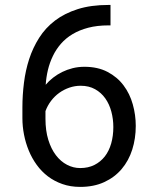

<svg xmlns="http://www.w3.org/2000/svg" viewBox="-20 -731 640 761"><path d="M418 -711.4V-630.4H410.2Q365.2 -630.4 329.8 -621.1Q294.4 -611.8 267.6 -595.7Q240.7 -579.6 221.4 -557.4Q202.1 -535.2 189.5 -508.8Q176.8 -482.4 169.9 -453.6Q163.1 -424.8 161.1 -395Q173.8 -410.2 190.4 -423.1Q207 -436 226.3 -445.6Q245.6 -455.1 267.8 -460.7Q290 -466.3 314.5 -466.3Q367.7 -466.3 406.2 -446Q444.8 -425.8 469.7 -392.6Q494.6 -359.4 506.3 -317.4Q518.1 -275.4 518.1 -231.9Q518.1 -182.1 504.2 -138.2Q490.2 -94.2 462.4 -61.3Q434.6 -28.3 393.3 -9.3Q352.1 9.8 297.9 9.8Q259.3 9.8 227.3 -1.5Q195.3 -12.7 169.9 -32Q144.5 -51.3 125.5 -77.6Q106.4 -104 94 -134.3Q81.5 -164.6 75.2 -197.3Q68.8 -230 68.8 -262.7V-305.2Q68.8 -354 75 -403.1Q81.1 -452.1 95.7 -497.1Q110.4 -542 135.3 -581.3Q160.2 -620.6 198 -649.4Q235.8 -678.2 288.1 -694.8Q340.3 -711.4 410.2 -711.4ZM299.8 -391.1Q276.9 -391.1 255.4 -383.8Q233.9 -376.5 215.3 -363.3Q196.8 -350.1 182.6 -331.5Q168.5 -313 160.2 -290.5V-260.3Q160.2 -213.4 171.4 -177Q182.6 -140.6 201.7 -115.7Q220.7 -90.8 245.6 -77.9Q270.5 -64.9 297.9 -64.9Q329.6 -64.9 354 -77.1Q378.4 -89.4 395.3 -110.8Q412.1 -132.3 420.7 -162.4Q429.2 -192.4 429.2 -227.5Q429.2 -258.8 421.4 -288.3Q413.6 -317.9 397.5 -340.8Q381.3 -363.8 356.9 -377.4Q332.5 -391.1 299.8 -391.1Z"/></svg>

Font: TypoPRO Roboto Mono
Style: Regular
Weight: 400
Designer: Google
Version: Version 2.000986; 2015; ttfautohint (v1.3)